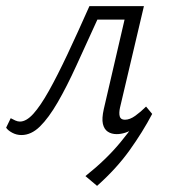

<svg xmlns="http://www.w3.org/2000/svg" viewBox="-38 -433 551 627"><path d="M279 174 241 142Q309 88 355.5 31.5Q402 -25 438 -82L459 -61Q428 -2 385 58Q342 118 279 174ZM32 8Q16 8 2 0.5Q-12 -7 -18 -16L-3 -47Q4 -43 12 -39.5Q20 -36 27 -36Q48 -36 71 -61.5Q94 -87 121.5 -136Q149 -185 182 -255Q215 -325 254 -413H401L392 -369H280Q243 -288 211.5 -219Q180 -150 150.5 -99Q121 -48 92.5 -20Q64 8 32 8ZM343 5Q326 5 314 -3Q302 -11 298 -28.5Q294 -46 301 -77L379 -413H432L354 -82Q350 -64 353 -53Q356 -42 370 -42Q386 -42 404 -55Q422 -68 439 -85L459 -61Q431 -33 401 -14Q371 5 343 5Z"/></svg>

Font: Ysabeau Office Light
Style: Italic
Weight: 300
Italic angle: -12°
Designer: Christian Thalmann (Catharsis Fonts)
Version: Version 2.001;gftools[0.9.30]; featfreeze: tnum,lnum,ss02